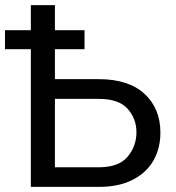

<svg xmlns="http://www.w3.org/2000/svg" viewBox="-41 -731 689 751"><path d="M151.4 -421.4H345.2Q461.9 -421.4 524.2 -364Q586.4 -306.6 586.4 -212.4Q586.4 -149.9 558.6 -102.1Q530.8 -54.2 476.8 -27.1Q422.9 0 345.2 0H79.6V-710.9H173.8V-76.7H345.2Q423.8 -76.7 458.3 -118.2Q492.7 -159.7 492.7 -213.4Q492.7 -266.6 458.3 -305.4Q423.8 -344.2 345.2 -344.2H151.4ZM289.6 -612.8V-538.6H-21.5V-612.8Z"/></svg>

Font: RobotoDEMO
Style: Regular
Weight: 400
Designer: Christian Robertson
Foundry: Google
Version: Version 2.136